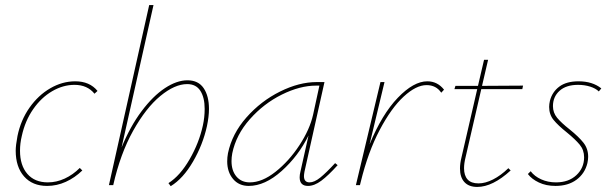

<svg xmlns="http://www.w3.org/2000/svg" viewBox="-20 -731 2422 758"><path d="M274 -396Q229 -396 186 -371Q143 -346 111 -300Q79 -254 66 -194Q59 -165 59 -136Q59 -78 88 -44.5Q117 -11 169 -11Q203 -11 235.5 -26Q268 -41 295 -68L305 -58Q275 -29 239.5 -13Q204 3 166 3Q108 3 75 -34.5Q42 -72 42 -136Q42 -157 49 -194Q62 -257 96.5 -306Q131 -355 178.5 -382.5Q226 -410 277 -410Q334 -410 365 -372L353 -361Q325 -396 274 -396Z M805 -301Q805 -271 797 -233Q781 -160 742 -93Q703 -26 654 4L645 -8Q691 -37 728.5 -102Q766 -167 781 -236Q788 -268 788 -301Q788 -346 771 -372.5Q754 -399 719 -399Q670 -399 613 -352Q556 -305 505.5 -214.5Q455 -124 427 0H410L569 -711H586L460 -149Q494 -232 539 -292Q584 -352 631 -383Q678 -414 720 -414Q763 -414 784 -383Q805 -352 805 -301Z M1313 -79Q1276 -38 1248.5 -17.5Q1221 3 1196 3Q1163 3 1163 -31Q1163 -41 1166 -53L1198 -196Q1158 -115 1092 -56Q1026 3 962 3Q923 3 900 -24.5Q877 -52 877 -94Q877 -110 880 -126Q896 -203 953 -267.5Q1010 -332 1085.5 -369.5Q1161 -407 1230 -407H1261L1182 -53Q1180 -41 1180 -36Q1180 -11 1202 -11Q1221 -11 1244.5 -30Q1268 -49 1303 -87ZM1216 -278 1241 -393H1228Q1164 -393 1092.5 -357.5Q1021 -322 966.5 -260.5Q912 -199 897 -126Q894 -110 894 -95Q894 -57 913.5 -34Q933 -11 966 -11Q1015 -11 1068 -53Q1121 -95 1162 -157.5Q1203 -220 1216 -278Z M1733 -377 1722 -365Q1702 -395 1664 -395Q1623 -395 1574 -350Q1525 -305 1479 -218Q1433 -131 1404 -12L1401 0H1385L1482 -407H1498L1439 -161Q1488 -280 1550.5 -345Q1613 -410 1667 -410Q1707 -410 1733 -377Z M1818 -110Q1812 -86 1812 -67Q1812 -38 1826 -22.5Q1840 -7 1869 -7Q1896 -7 1926.5 -22.5Q1957 -38 1987 -67L1996 -58Q1925 7 1864 7Q1831 7 1813.5 -12Q1796 -31 1796 -66Q1796 -86 1802 -110L1864 -379H1774L1778 -392H1867L1891 -495H1907L1883 -392L2045 -393L2042 -379H1880Z M2064 -44 2075 -55Q2090 -35 2116.5 -23Q2143 -11 2175 -11Q2225 -11 2255.5 -39.5Q2286 -68 2286 -110Q2286 -139 2268.5 -160Q2251 -181 2218 -208Q2183 -236 2165.5 -257.5Q2148 -279 2148 -309Q2148 -320 2151 -333Q2160 -368 2188 -389Q2216 -410 2264 -410Q2319 -410 2354 -382L2344 -370Q2332 -382 2310 -389Q2288 -396 2262 -396Q2215 -396 2189 -372.5Q2163 -349 2163 -312Q2163 -286 2179.5 -266Q2196 -246 2229 -220Q2265 -191 2283.5 -167.5Q2302 -144 2302 -112Q2302 -101 2299 -87Q2289 -46 2256 -21.5Q2223 3 2173 3Q2136 3 2107.5 -10.5Q2079 -24 2064 -44Z"/></svg>

Font: Ysabeau Thin
Style: Italic
Weight: 200
Italic angle: -12°
Designer: Christian Thalmann (Catharsis Fonts)
Version: Version 0.003